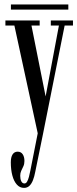

<svg xmlns="http://www.w3.org/2000/svg" viewBox="-20 -618 358 888"><path d="M91 251Q71.5 251 57.8 235.5Q44 220 37 193.2Q30 166.5 30 133Q30 109 38.2 96.2Q46.5 83.5 61.5 83.5Q77 83.5 85 95.5Q93 107.5 93 126.5Q93 140.5 88 151.2Q83 162 78.2 172Q73.5 182 73.5 195Q73.5 210.5 78.5 220.5Q83.5 230.5 93 230.5Q100.5 230.5 105.2 222.2Q110 214 113.8 200.2Q117.5 186.5 120.5 170.5L154.5 -1.5L46.5 -500H5V-523.5H163.5V-500H125.5L191 -172L252.5 -500H215V-523.5H317.5V-500H279L178.5 3.5L143 177Q139 198.5 132.5 215.2Q126 232 116 241.5Q106 251 91 251ZM30.5 -573.5V-597.5H296V-573.5Z"/></svg>

Font: Imbue 48pt
Style: Regular
Weight: 400
Designer: Tyler Finck
Foundry: Etcetera Type Company
Version: Version 1.102